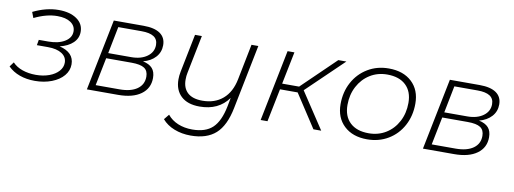

<svg xmlns="http://www.w3.org/2000/svg" viewBox="-63 -857 3700 1383"><g transform="rotate(10 1787.0 -165.0)"><path d="M433 -158Q433 -112 402 -75Q371 -38 315.5 -16.5Q260 5 192 5Q131 5 81 -13Q31 -31 -4 -66L21 -100Q49 -70 93.5 -54.5Q138 -39 192 -39Q246 -39 289.5 -55Q333 -71 358 -99Q383 -127 383 -161Q383 -203 346 -227Q309 -251 244 -251H163L170 -291H240Q314 -291 360 -319.5Q406 -348 406 -394Q406 -435 370.5 -459Q335 -483 273 -483Q194 -483 104 -439L88 -481Q184 -528 275 -528Q357 -528 407 -493.5Q457 -459 457 -400Q457 -353 422.5 -319.5Q388 -286 326 -271Q433 -245 433 -158Z M1028 -163Q1028 -87 968 -43.5Q908 0 801 0H573L678 -522H896Q976 -522 1017.5 -493Q1059 -464 1059 -408Q1059 -357 1026 -320.5Q993 -284 936 -269Q983 -259 1005.5 -233.5Q1028 -208 1028 -163ZM679 -284H847Q919 -284 963.5 -316.5Q1008 -349 1008 -401Q1008 -442 978 -461.5Q948 -481 888 -481H718ZM979 -164Q979 -207 950.5 -226Q922 -245 857 -245H671L630 -41H805Q887 -41 933 -73.5Q979 -106 979 -164Z M1735 -522 1641 -53Q1615 80 1549 139Q1483 198 1366 198Q1301 198 1246 176.5Q1191 155 1157 115L1188 77Q1218 114 1265 133.5Q1312 153 1370 153Q1467 153 1518.5 104Q1570 55 1592 -56L1604 -119Q1532 -19 1393 -19Q1305 -19 1257.5 -63.5Q1210 -108 1210 -186Q1210 -213 1216 -243L1272 -522H1322L1266 -243Q1261 -221 1261 -193Q1261 -131 1297.5 -97.5Q1334 -64 1406 -64Q1496 -64 1555 -114.5Q1614 -165 1633 -261L1685 -522Z M2112 -265 2287 0H2230L2072 -242H1943L1894 0H1844L1949 -522H1999L1951 -285H2075L2320 -522H2379Z M2391 -213Q2391 -302 2429.5 -373Q2468 -444 2536 -485Q2604 -526 2690 -526Q2796 -526 2858.5 -467.5Q2921 -409 2921 -309Q2921 -220 2882.5 -148.5Q2844 -77 2776 -36.5Q2708 4 2622 4Q2516 4 2453.5 -55Q2391 -114 2391 -213ZM2871 -306Q2871 -389 2822.5 -435Q2774 -481 2686 -481Q2616 -481 2560.5 -446.5Q2505 -412 2473 -351.5Q2441 -291 2441 -216Q2441 -133 2489.5 -87Q2538 -41 2626 -41Q2696 -41 2751.5 -75Q2807 -109 2839 -169.5Q2871 -230 2871 -306Z M3486 -163Q3486 -87 3426 -43.5Q3366 0 3259 0H3031L3136 -522H3354Q3434 -522 3475.5 -493Q3517 -464 3517 -408Q3517 -357 3484 -320.5Q3451 -284 3394 -269Q3441 -259 3463.5 -233.5Q3486 -208 3486 -163ZM3137 -284H3305Q3377 -284 3421.5 -316.5Q3466 -349 3466 -401Q3466 -442 3436 -461.5Q3406 -481 3346 -481H3176ZM3437 -164Q3437 -207 3408.5 -226Q3380 -245 3315 -245H3129L3088 -41H3263Q3345 -41 3391 -73.5Q3437 -106 3437 -164Z"/></g></svg>

Font: Montserrat Alternates Light
Style: Italic
Weight: 300
Italic angle: -11.3°
Designer: Julieta Ulanovsky
Foundry: Julieta Ulanovsky
Version: Version 7.200